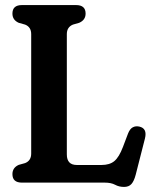

<svg xmlns="http://www.w3.org/2000/svg" viewBox="-20 -720 600 757"><path d="M292 -630 267.5 -623Q243.5 -613 243.5 -585.5V-111Q243.5 -69.5 283 -69.5H380Q412.5 -69.5 431 -85Q449.5 -100.5 464.5 -140L485 -194Q492.5 -212.5 503.8 -218.2Q515 -224 529 -221Q561.5 -214 551.5 -174L515 -31Q508.5 -6 498.2 5.5Q488 17 469 17Q449.5 17 433.8 8.5Q418 0 393 0H66.5Q29 0 29 -33.5Q29 -59 54 -70L79 -77Q103 -86.5 103 -114.5V-585.5Q103 -613.5 79 -623L54 -630Q29 -641 29 -666.5Q29 -700 66.5 -700H280Q317.5 -700 317.5 -666.5Q317.5 -641 292 -630Z"/></svg>

Font: Fraunces 144pt SuperSoft SemiBold
Style: Regular
Weight: 600
Version: Version 1.000;[b76b70a41]